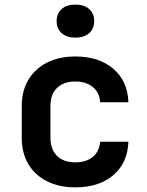

<svg xmlns="http://www.w3.org/2000/svg" viewBox="-20 -806 639 836"><path d="M308.1 -642.1Q270.5 -642.1 248.5 -661.6Q226.6 -681.2 226.6 -713.9Q226.6 -747.1 248.5 -766.6Q270.5 -786.1 308.1 -786.1Q346.2 -786.1 368.2 -766.6Q390.1 -747.1 390.1 -713.9Q390.1 -680.7 368.2 -661.6Q346.2 -642.1 308.1 -642.1ZM308.1 9.8Q237.8 9.8 185.1 -16.6Q132.3 -43 103.5 -91.3Q74.7 -139.6 74.7 -206.1V-344.2Q74.7 -410.2 103.5 -458.5Q132.3 -506.8 185.1 -533.7Q237.8 -560.1 308.1 -560.1Q411.1 -560.1 473.6 -506.3Q536.1 -452.6 539.1 -360.8H416Q413.1 -403.8 383.3 -427.7Q354 -451.2 308.1 -451.2Q257.8 -451.2 228.5 -423.3Q199.7 -396 199.7 -345.2V-206.1Q199.7 -155.3 228.5 -127Q257.3 -99.1 308.1 -99.1Q355 -99.1 383.8 -122.6Q412.6 -146 416 -189H539.1Q536.1 -97.2 473.6 -43.5Q411.1 9.8 308.1 9.8Z"/></svg>

Font: UDEV Gothic 35
Style: Bold
Weight: 700
Version: v2.1.0; ttfautohint (v1.8.4.7-5d5b-dirty) -l 6 -r 45 -G 200 